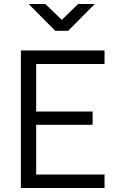

<svg xmlns="http://www.w3.org/2000/svg" viewBox="-20 -946 593 966"><path d="M323 -791 457 -926H373L291 -846L208 -926H124L258 -791ZM506 0V-68H162V-318H446V-385H162V-624H506V-692H85V0Z"/></svg>

Font: RazerF5
Style: Regular
Weight: 400
Foundry: Razer Inc.
Version: Version 2